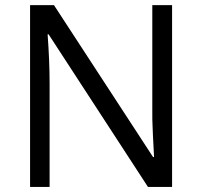

<svg xmlns="http://www.w3.org/2000/svg" viewBox="-20 -734 794 754"><path d="M655.8 0H561L170.9 -599.1H167Q174.8 -493.7 174.8 -405.8V0H98.1V-713.9H191.9L581.1 -117.2H585Q584 -130.4 580.6 -201.9Q577.1 -273.4 578.1 -304.2V-713.9H655.8Z"/></svg>

Font: f02034202
Style: Regular
Weight: 400
Foundry: Ascender Corporation
Version: Version 1.10